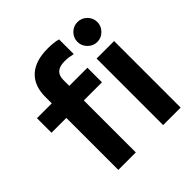

<svg xmlns="http://www.w3.org/2000/svg" viewBox="-196 -908 1063 1063"><g transform="rotate(-45 336.0 -376.0)"><path d="M134 0V-407H18V-521H134V-571Q134 -659 185 -705.5Q236 -752 332 -752Q353 -752 375 -750Q397 -748 413 -743V-628Q394 -632 380 -634Q366 -636 349 -636Q271 -636 271 -568V-521H413V-407H271V0ZM553 -583Q521 -583 498 -606.5Q475 -630 475 -661Q475 -693 498 -716Q521 -739 553 -739Q585 -739 608 -716Q631 -693 631 -661Q631 -630 608 -606.5Q585 -583 553 -583ZM485 0V-521H622V0Z"/></g></svg>

Font: Red Hat Display
Style: Bold
Weight: 700
Designer: Pentagram, MCKL
Foundry: Pentagram, MCKL
Version: Version 1.023; ttfautohint (v1.8.3)